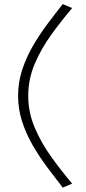

<svg xmlns="http://www.w3.org/2000/svg" viewBox="-20 -782 410 918"><path d="M280 115Q244 69 206.5 18.8Q169 -31.5 137.2 -86Q105.5 -140.5 86 -200Q66.5 -259.5 66.5 -324Q66.5 -388.5 86 -448Q105.5 -507.5 137.2 -562.2Q169 -617 206.5 -667Q244 -717 280 -762.5L325 -743.5Q274 -683.5 225.8 -617Q177.5 -550.5 146.2 -477.2Q115 -404 115 -324Q115 -244.5 146.2 -171.2Q177.5 -98 225.8 -31Q274 36 325 96Z"/></svg>

Font: Commissioner Loud ExtraLight
Style: Regular
Weight: 200
Designer: Kostas Bartsokas
Foundry: Kostas Bartsokas
Version: Version 1.000; ttfautohint (v1.8.3)